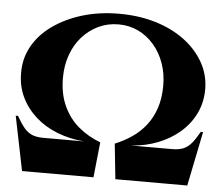

<svg xmlns="http://www.w3.org/2000/svg" viewBox="-51 -772 967 830"><g transform="rotate(5 432.5 -357.0)"><path d="M779 0H479L463 -153Q502 -169 536 -192Q570 -215 595.5 -247.5Q621 -280 635.5 -323Q650 -366 650 -421Q650 -473 634 -518Q618 -563 588.5 -597Q559 -631 520 -649.5Q481 -668 435 -668Q388 -668 348 -649Q308 -630 278 -596.5Q248 -563 231.5 -517Q215 -471 215 -417Q215 -347 239.5 -294.5Q264 -242 305.5 -207.5Q347 -173 400 -153L384 0H84V-151H330Q267 -156 212.5 -177.5Q158 -199 118 -235Q78 -271 55.5 -318Q33 -365 33 -421Q32 -485 62 -538.5Q92 -592 147 -631Q202 -670 275 -692Q348 -714 434 -714Q520 -714 592.5 -692Q665 -670 718.5 -630Q772 -590 802 -536.5Q832 -483 832 -421Q832 -365 809.5 -317.5Q787 -270 746 -234Q705 -198 650.5 -176.5Q596 -155 533 -151H779ZM36 -236Q54 -204 69.5 -185.5Q85 -167 104.5 -159Q124 -151 153 -151H164V0H74L26 -236ZM839 -236 791 0H701V-151H711Q741 -151 760.5 -159Q780 -167 795.5 -185.5Q811 -204 829 -236Z"/></g></svg>

Font: Cinzel ExtraBold
Style: Regular
Weight: 800
Designer: Natanael Gama
Version: Version 2.000